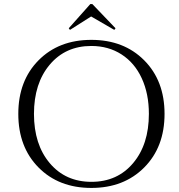

<svg xmlns="http://www.w3.org/2000/svg" viewBox="-20 -910 878 944"><path d="M424 -890H434L548 -771L542 -763L428 -829L324 -763L318 -771ZM169.5 -613.5Q269 -714 429 -714Q589 -714 689 -613.5Q789 -513 789 -350Q789 -187 689 -86.5Q589 14 429 14Q269 14 169.5 -86.5Q70 -187 70 -350Q70 -513 169.5 -613.5ZM712 -350Q712 -449 677 -525Q642 -601 577.5 -642.5Q513 -684 429 -684Q302 -684 224.5 -592Q147 -500 147 -350Q147 -200 224.5 -108Q302 -16 429.5 -16Q557 -16 634.5 -108Q712 -200 712 -350Z"/></svg>

Font: Cinzel
Style: Regular
Weight: 400
Designer: Natanael Gama
Version: Version 1.001;PS 001.001;hotconv 1.0.56;makeotf.lib2.0.21325